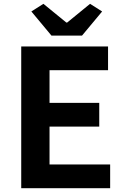

<svg xmlns="http://www.w3.org/2000/svg" viewBox="-20 -984 655 1004"><path d="M91 0V-741H545V-617H239V-446H499V-322H239V-124H556V0ZM249 -798 144 -924 207 -964 327 -866H331L451 -964L514 -924L409 -798Z"/></svg>

Font: Chiron Sans HK TT
Style: Bold
Weight: 700
Designer: Ryoko NISHIZUKA 西塚涼子 (kana, bopomofo & ideographs); Paul D. Hunt (Latin, Greek & Cyrillic); Sandoll Communications 산돌커뮤니
Foundry: Adobe
Version: Version 2.022;hotconv 1.0.109;makeotfexe 2.5.65596